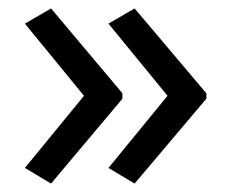

<svg xmlns="http://www.w3.org/2000/svg" viewBox="-20 -491 549 455"><path d="M469 -257V-270L299 -471L237 -435L377 -264L237 -93L299 -56ZM270 -257V-270L101 -471L39 -435L179 -264L39 -93L101 -56Z"/></svg>

Font: Noto Sans Newa
Style: Regular
Weight: 400
Designer: Monotype Design Team
Foundry: Monotype Imaging Inc.
Version: Version 2.007